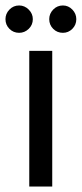

<svg xmlns="http://www.w3.org/2000/svg" viewBox="-60 -682 299 702"><path d="M47 0V-496H131V0ZM10 -562Q-11 -562 -25.5 -576.5Q-40 -591 -40 -612Q-40 -632 -25.5 -647Q-11 -662 10 -662Q30 -662 45 -647Q60 -632 60 -612Q60 -591 45 -576.5Q30 -562 10 -562ZM170 -562Q149 -562 134.5 -576.5Q120 -591 120 -612Q120 -632 134.5 -647Q149 -662 170 -662Q190 -662 204.5 -647Q219 -632 219 -612Q219 -591 204.5 -576.5Q190 -562 170 -562Z"/></svg>

Font: DM Sans 9pt 36pt
Style: Regular
Weight: 400
Version: Version 4.004;gftools[0.9.30]